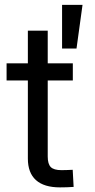

<svg xmlns="http://www.w3.org/2000/svg" viewBox="-20 -790 403 811"><path d="M287.6 -522.5V-450.2H7.8V-522.5ZM97.7 -660.6H181.6V-128.9Q181.6 -97.2 194.6 -84.2Q207.5 -71.3 239.7 -71.3Q250.5 -71.3 263.4 -71.8Q276.4 -72.3 287.1 -72.8L291 -0.5Q278.3 0.5 262.7 1Q247.1 1.5 233.4 1.5Q166 1.5 131.8 -29.3Q97.7 -60.1 97.7 -120.1ZM242.2 -585V-769.5H328.6L303.2 -585Z"/></svg>

Font: Inter 28pt
Style: Regular
Weight: 400
Designer: Rasmus Andersson
Foundry: rsms
Version: Version 4.001;git-66647c0bb